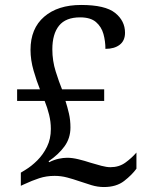

<svg xmlns="http://www.w3.org/2000/svg" viewBox="-20 -744 599 774"><path d="M399 10Q374 10 349 2.5Q324 -5 298 -14Q275 -22 250.5 -28.5Q226 -35 200 -35Q167 -35 138 -25.5Q109 -16 77 -1L64 5V-48L82 -59Q107 -74 130.5 -97.5Q154 -121 169.5 -152.5Q185 -184 185 -224Q185 -253 178 -281.5Q171 -310 160 -337H49V-384H141Q128 -416 115.5 -459Q103 -502 103 -543Q103 -629 158 -676.5Q213 -724 307 -724Q404 -724 444 -692Q484 -660 484 -612Q484 -580 462.5 -563.5Q441 -547 405 -547Q405 -578 397 -607Q389 -636 367 -655Q345 -674 303 -674Q245 -674 218 -640.5Q191 -607 191 -545Q191 -499 204.5 -456Q218 -413 230 -384H400V-337H244Q252 -312 258 -286Q264 -260 264 -230Q264 -187 240 -154Q216 -121 176 -94L178 -90Q198 -100 216.5 -104Q235 -108 251 -108Q271 -108 296 -102Q321 -96 345 -88Q368 -81 389 -75.5Q410 -70 425 -70Q460 -70 485.5 -88.5Q511 -107 530 -129V-64Q512 -39 480.5 -14.5Q449 10 399 10Z"/></svg>

Font: Noto Serif Dogra
Style: Regular
Weight: 400
Designer: Ek Type
Foundry: Ek Type
Version: Version 1.005